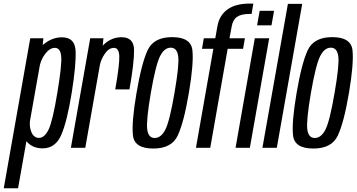

<svg xmlns="http://www.w3.org/2000/svg" viewBox="-88 -806 1946 1047"><path d="M-67.5 220.5 77 -597.5H148.5L145 -560.5Q148.5 -563 152 -566Q197 -602.5 250 -602.5Q321 -602.5 324.2 -528Q327.5 -453.5 303.5 -302.5Q278.5 -146.5 246.8 -71.8Q215 3 144 3Q90.5 3 58 -33.5Q57 -34.5 56 -36L10.5 220.5ZM75 -144Q72.5 -111.5 83 -86Q96.5 -54 124.5 -54Q155 -54 177.2 -100.2Q199.5 -146.5 225 -302Q250 -452 245.8 -498.5Q241.5 -545 211.5 -545Q183.5 -545 159 -513Q138 -485.5 129.5 -451.5Z M540.5 -318.5Q564.5 -456 562.5 -500.5Q560.5 -545 533.5 -545Q505 -545 483 -512Q464.5 -484.5 457.5 -456L377 0H298.5L404 -597.5H476L472 -557Q476 -561 480 -565Q521.5 -603 575 -603Q642 -603 643 -534.2Q644 -465.5 618 -318.5Z M748 4Q645 4 637 -67.5Q629 -139 656.5 -299.5Q684 -461.5 717.2 -532.5Q750.5 -603.5 850.5 -603.5Q953.5 -603.5 961.2 -532Q969 -460.5 942 -299.5Q914.5 -138 881.2 -67Q848 4 748 4ZM755.5 -53.5Q790.5 -53.5 814 -100Q837.5 -146.5 863.5 -299.5Q890 -451.5 883.8 -498.8Q877.5 -546 843 -546Q808 -546 784.5 -499Q761 -452 734.5 -299.5Q708.5 -147.5 714.8 -100.5Q721 -53.5 755.5 -53.5Z M980.5 0 1075.5 -540H1013.5L1023.5 -597.5H1086L1097.5 -662.5Q1108 -722 1152 -754.2Q1196 -786.5 1274.5 -786.5H1293.5L1284 -730H1273Q1227.5 -730 1204.8 -714.2Q1182 -698.5 1175.5 -662L1163.5 -597.5H1247.5L1237.5 -540H1153.5L1058.5 0ZM1196.5 0 1301.5 -597.5H1380L1274.5 0ZM1328 -747H1406.5L1392.5 -668H1314Z M1343 0 1482 -785H1560L1421.5 0Z M1621 4Q1518 4 1510 -67.5Q1502 -139 1529.5 -299.5Q1557 -461.5 1590.2 -532.5Q1623.5 -603.5 1723.5 -603.5Q1826.5 -603.5 1834.2 -532Q1842 -460.5 1815 -299.5Q1787.5 -138 1754.2 -67Q1721 4 1621 4ZM1628.5 -53.5Q1663.5 -53.5 1687 -100Q1710.5 -146.5 1736.5 -299.5Q1763 -451.5 1756.8 -498.8Q1750.5 -546 1716 -546Q1681 -546 1657.5 -499Q1634 -452 1607.5 -299.5Q1581.5 -147.5 1587.8 -100.5Q1594 -53.5 1628.5 -53.5Z"/></svg>

Font: Anybody Condensed Regular
Style: Italic
Weight: 400
Width: 3
Italic angle: -10°
Designer: Tyler Finck
Foundry: Etcetera Type Company
Version: Version 1.010; ttfautohint (v1.8.3) -l 8 -r 50 -G 200 -x 14 